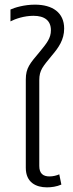

<svg xmlns="http://www.w3.org/2000/svg" viewBox="-20 -797 315 826"><path d="M182 9C201 9 224 6 244 -3L235 -47C224 -42 208 -38 193 -38C165 -38 149 -51 149 -83V-452C149 -496 165 -511 203 -558C232 -592 256 -626 256 -674C256 -743 206 -777 130 -777C84 -777 42 -764 25 -756V-705C46 -716 84 -729 124 -729C171 -729 199 -709 199 -667C199 -633 182 -612 150 -573C109 -524 91 -505 91 -455V-75C91 -12 135 9 182 9Z"/></svg>

Font: Noto Sans Thai UI Light
Style: Regular
Weight: 300
Designer: Monotype Design Team
Foundry: Monotype Imaging Inc.
Version: Version 2.000